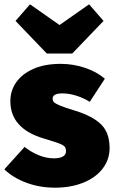

<svg xmlns="http://www.w3.org/2000/svg" viewBox="-25 -850 533 890"><path d="M461 -485 391 -378Q362 -396 329 -406.5Q296 -417 264 -417Q219 -417 219 -393Q219 -383 225 -376.5Q231 -370 253.5 -360.5Q276 -351 326 -336Q406 -311 444.5 -272.5Q483 -234 483 -164Q483 -110 450.5 -68Q418 -26 360.5 -3Q303 20 230 20Q160 20 98.5 -2.5Q37 -25 -5 -65L89 -169Q119 -145 154.5 -130.5Q190 -116 225 -116Q252 -116 266.5 -124.5Q281 -133 281 -149Q281 -163 274.5 -170.5Q268 -178 248 -185.5Q228 -193 178 -208Q23 -254 23 -381Q23 -430 50.5 -469Q78 -508 130.5 -531Q183 -554 256 -554Q315 -554 369.5 -535.5Q424 -517 461 -485ZM455 -753 310 -602H192L47 -753L114 -830L251 -734L388 -830Z"/></svg>

Font: FiraGO Heavy
Style: Regular
Weight: 900
Designer: bBox Type
Foundry: bBox Type GmbH
Version: Version 1.001